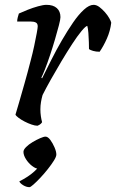

<svg xmlns="http://www.w3.org/2000/svg" viewBox="-20 -520 480 794"><path d="M135 0Q125 0 110.5 -5Q96 -10 81.5 -17.5Q67 -25 56.5 -33Q46 -41 44 -46Q49 -62 58.5 -95Q68 -128 81 -173.5Q94 -219 107 -270Q115 -300 121.5 -330.5Q128 -361 132 -383Q136 -405 136 -411Q136 -423 128 -427Q120 -431 106 -431H51Q51 -439 53.5 -448.5Q56 -458 58 -464Q73 -471 94.5 -479.5Q116 -488 137.5 -494Q159 -500 172 -500Q200 -500 215 -486.5Q230 -473 230 -449Q230 -440 223.5 -415Q217 -390 207.5 -357.5Q198 -325 187 -292Q176 -259 166 -233.5Q156 -208 151 -199L154 -196Q171 -230 191.5 -271Q212 -312 235.5 -352.5Q259 -393 282 -426.5Q305 -460 327 -480Q349 -500 367 -500Q379 -500 391 -491Q403 -482 414 -469.5Q425 -457 432 -444.5Q439 -432 440 -426Q436 -392 422 -360.5Q408 -329 392 -306Q377 -306 365 -309.5Q353 -313 348 -317Q348 -327 347.5 -345.5Q347 -364 345.5 -383.5Q344 -403 341 -413Q334 -412 317 -391.5Q300 -371 278.5 -338Q257 -305 234 -266.5Q211 -228 190.5 -191.5Q170 -155 156 -127Q152 -113 149.5 -98Q147 -83 147 -68Q147 -53 149 -39.5Q151 -26 154 -15Q153 -12 148 -7.5Q143 -3 135 0ZM102 254Q89 254 76 246Q63 238 60 230Q78 221 94 210.5Q110 200 123 188Q136 176 144 165L140 178Q128 178 113 166.5Q98 155 87.5 138.5Q77 122 77 108Q77 99 88 88Q99 77 115 67.5Q131 58 146 51.5Q161 45 168 45Q178 45 188 58.5Q198 72 205.5 89.5Q213 107 213 119Q213 128 203 144Q193 160 178 179Q163 198 147 215Q131 232 118.5 243Q106 254 102 254Z"/></svg>

Font: Texturina Medium 12pt Medium
Style: Italic
Weight: 500
Italic angle: -11°
Version: Version 1.002